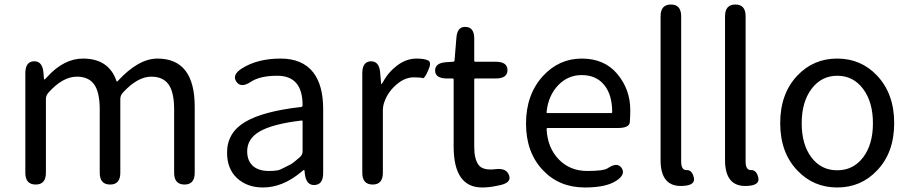

<svg xmlns="http://www.w3.org/2000/svg" viewBox="-20 -816 4025 849"><path d="M138 0Q92 0 92 -52V-492Q92 -543 129 -545Q167 -547 172 -496L174 -470Q175 -464 176.5 -464Q178 -464 188 -475Q262 -557 347 -557Q461 -557 495 -458Q497 -453 500 -457Q592 -557 676 -557Q841 -557 841 -344V-52Q841 0 796 0Q750 0 750 -52V-332Q750 -408 725.5 -442.5Q701 -477 649 -477Q588 -477 523 -406Q512 -394 512 -378V-52Q512 0 467 0Q421 0 421 -52V-332Q421 -408 396.5 -442.5Q372 -477 320 -477Q257 -477 194 -406Q183 -394 183 -378V-52Q183 0 138 0Z M1143 13Q1073 13 1028.5 -28Q984 -69 984 -141Q984 -229 1063.5 -276.5Q1143 -324 1312 -343Q1318 -344 1318 -351Q1318 -481 1206 -481Q1129 -481 1089 -454Q1045 -425 1025 -455Q1005 -485 1049 -513Q1118 -557 1221 -557Q1317 -557 1365 -496Q1409 -439 1409 -334V-51Q1409 0 1372 2Q1335 5 1328 -46L1327 -58Q1326 -65 1324.5 -65Q1323 -65 1310 -54Q1229 13 1143 13ZM1169 -60Q1207 -60 1221 -67Q1244 -78 1267 -90Q1276 -95 1307 -122Q1318 -132 1318 -147V-279Q1318 -284 1313 -283Q1185 -268 1127 -234Q1073 -202 1073 -147Q1073 -103 1101 -80Q1126 -60 1169 -60Z M1628 0Q1582 0 1582 -52V-492Q1582 -543 1619 -545Q1657 -546 1661 -495L1665 -450Q1665 -444 1666.5 -444Q1668 -444 1674 -454Q1697 -497 1737 -527Q1777 -557 1822 -557Q1857 -557 1873.5 -548.5Q1890 -540 1873 -504Q1857 -467 1848.5 -470.5Q1840 -474 1810 -474Q1772 -474 1738 -446Q1698 -414 1681 -369Q1673 -349 1673 -328V-52Q1673 0 1628 0Z M2170 7Q2141 13 2112 13Q1986 13 1986 -168V-464Q1986 -469 1981 -469H1957Q1905 -469 1904 -503Q1903 -538 1954 -541L1983 -543Q1990 -543 1990 -550L1998 -647Q2001 -699 2039 -697Q2077 -696 2077 -645V-548Q2077 -543 2082 -543H2172Q2224 -543 2224 -506Q2224 -469 2172 -469H2082Q2077 -469 2077 -464V-166Q2077 -113 2096 -87Q2115 -61 2171 -68Q2219 -74 2231 -41Q2243 -8 2190 3Z M2566 13Q2454 13 2382 -62Q2306 -141 2306 -269.5Q2306 -398 2381 -480Q2452 -557 2552.5 -557Q2653 -557 2710 -488.5Q2767 -420 2767 -329Q2767 -302 2765 -276Q2763 -250 2712 -250H2402Q2397 -250 2397 -245Q2401 -163 2450.5 -111.5Q2500 -60 2577 -60Q2649 -60 2667 -72Q2710 -101 2729 -73Q2748 -44 2704 -16Q2659 13 2566 13ZM2397 -321Q2396 -316 2401 -316H2682Q2687 -316 2687 -321Q2687 -397 2651.5 -440.5Q2616 -484 2552 -484Q2492 -484 2449 -440Q2404 -393 2397 -321Z M2901 -108V-744Q2901 -796 2947 -796Q2992 -796 2992 -744V-102Q2992 -63 3016 -64Q3040 -65 3048 -31Q3056 3 3001 6Q2901 13 2901 -108Z M3186 -108V-744Q3186 -796 3232 -796Q3277 -796 3277 -744V-102Q3277 -63 3301 -64Q3325 -65 3333 -31Q3341 3 3286 6Q3186 13 3186 -108Z M3506 -62Q3430 -141 3430 -271.5Q3430 -402 3506 -482Q3577 -557 3682 -557Q3787 -557 3858 -482Q3934 -402 3934 -271.5Q3934 -141 3858 -62Q3787 13 3682 13Q3577 13 3506 -62ZM3568 -120Q3611 -63 3682 -63Q3753 -63 3796.5 -120Q3840 -177 3840 -271Q3840 -365 3796.5 -423Q3753 -481 3682.5 -481Q3612 -481 3568.5 -423Q3525 -365 3525 -271Q3525 -177 3568 -120Z"/></svg>

Font: Resource Han Rounded JP
Style: Regular
Weight: 400
Designer: Cyano Hao (round all glyphs); Ryoko NISHIZUKA 西塚涼子 (kana, bopomofo & ideographs); Paul D. Hunt (Latin, Greek & Cyrillic)
Foundry: Cyano Hao
Version: 0.990